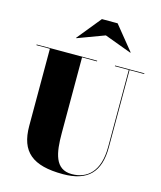

<svg xmlns="http://www.w3.org/2000/svg" viewBox="-145 -1122 1041 1240"><g transform="rotate(15 375.0 -502.0)"><path d="M432 -922.5 612.5 -855.5 615 -857.5 485 -1017.5H380L250 -857.5L252 -855.5ZM15 -750V-745.5H105V-230C105 -57 192 15 395 15C563 15 637.5 -65 637.5 -230V-745.5H735.5V-750H539.5V-745.5H632.5V-230C632.5 -66 553 0 450.5 0C336.5 0 320 -108 320 -240V-745.5H420V-750Z"/></g></svg>

Font: Bodoni* 36pt Fatface
Style: Regular
Weight: 900
Version: Version 2.3